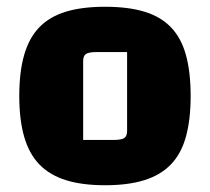

<svg xmlns="http://www.w3.org/2000/svg" viewBox="-20 -534 621 568"><path d="M291 14Q223 14 175 -1Q127 -16 96.5 -47.5Q66 -79 51.5 -129.5Q37 -180 37 -250Q37 -321 51.5 -371.5Q66 -422 96.5 -453.5Q127 -485 175 -499.5Q223 -514 291 -514Q359 -514 407 -499.5Q455 -485 485.5 -453.5Q516 -422 530 -371.5Q544 -321 544 -250Q544 -180 530 -129.5Q516 -79 485.5 -47.5Q455 -16 407 -1Q359 14 291 14ZM226 -120H315Q339 -120 347.5 -125.5Q356 -131 356 -147V-380H267Q243 -380 234.5 -374.5Q226 -369 226 -353Z"/></svg>

Font: Changa ExtraLight
Style: Bold
Weight: 700
Version: Version 3.002; ttfautohint (v1.8.2)